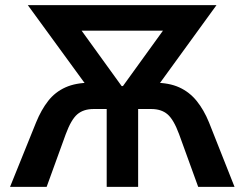

<svg xmlns="http://www.w3.org/2000/svg" viewBox="-20 -725 950 745"><path d="M19 0 120 -250Q140 -299 167 -333.5Q194 -368 234 -386Q274 -404 331 -404H378L333 -369L88 -705H820L576 -369L531 -404H579Q636 -404 675.5 -386Q715 -368 743 -333.5Q771 -299 791 -250L890 0H749L675 -204Q654 -261 630 -281.5Q606 -302 567 -302H516V0H394V-302H343Q304 -302 280 -281.5Q256 -261 235 -204L161 0ZM452 -391H457L647 -654L646 -606H262V-654Z"/></svg>

Font: Nunito Sans 7pt Condensed
Style: Bold
Weight: 700
Width: 3
Designer: Vernon Adams
Foundry: Vernon Adams
Version: Version 3.101;gftools[0.9.27]